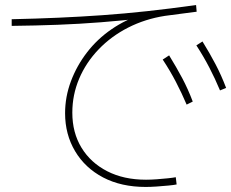

<svg xmlns="http://www.w3.org/2000/svg" viewBox="-20 -759 923 767"><path d="M240 -306.7Q240 -372.2 263.3 -434.4Q286.7 -496.7 327.8 -550Q368.9 -603.3 425.6 -642.2Q482.2 -681.1 551.1 -703.3L557.8 -686.7Q467.8 -676.7 382.8 -670Q297.8 -663.3 210.6 -660Q123.3 -656.7 26.7 -655.6V-682.2Q125.6 -684.4 213.9 -688.3Q302.2 -692.2 388.9 -698.3Q475.6 -704.4 567.8 -714.4Q660 -724.4 763.3 -738.9L765.6 -712.2Q733.3 -707.8 701.7 -703.9Q670 -700 638.9 -695.6Q560 -683.3 492.2 -648.9Q424.4 -614.4 373.9 -561.7Q323.3 -508.9 296.1 -444.4Q268.9 -380 268.9 -308.9Q268.9 -228.9 305.6 -168.9Q342.2 -108.9 408.3 -75Q474.4 -41.1 563.3 -41.1Q582.2 -41.1 605.6 -42.8Q628.9 -44.4 650 -46.7Q671.1 -48.9 682.2 -51.1L685.6 -22.2Q675.6 -20 653.3 -17.8Q631.1 -15.6 606.1 -13.9Q581.1 -12.2 562.2 -12.2Q464.4 -12.2 392.2 -50Q320 -87.8 280 -155Q240 -222.2 240 -306.7ZM725.6 -341.1Q705.6 -387.8 682.8 -431.7Q660 -475.6 630 -521.1L655.6 -537.8Q684.4 -491.1 707.8 -447.2Q731.1 -403.3 750 -353.3ZM858.9 -397.8Q838.9 -445.6 816.1 -489.4Q793.3 -533.3 764.4 -577.8L788.9 -593.3Q817.8 -546.7 841.1 -502.2Q864.4 -457.8 883.3 -407.8Z"/></svg>

Font: Paperlogy 1 Thin
Style: Regular
Weight: 250
Designer: redesigned by Lee Juim, glyphs from Gmarket Sans & Montserrat
Foundry: PT&
Version: Version 1.001